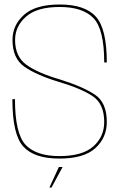

<svg xmlns="http://www.w3.org/2000/svg" viewBox="-20 -700 557 853"><path d="M199.5 133H209L258 42H241.5ZM244 4.5Q353 4.5 403.8 -42Q454.5 -88.5 454.5 -158Q454.5 -244 402 -279.2Q349.5 -314.5 246.5 -347Q149.5 -375 98.2 -411.5Q47 -448 47 -522.5Q47 -583.5 95.8 -626.2Q144.5 -669 245 -669Q347 -669 395 -619.8Q443 -570.5 443 -422.5H454.5Q454.5 -572 406 -626Q357.5 -680 245 -680Q138 -680 86.8 -634.2Q35.5 -588.5 35.5 -522.5Q35.5 -441.5 87.2 -404.5Q139 -367.5 240.5 -336.5Q339 -307.5 391 -273.2Q443 -239 443 -158Q443 -92.5 394.5 -49.5Q346 -6.5 244 -6.5Q141 -6.5 93.8 -56.5Q46.5 -106.5 46.5 -259.5H35Q35 -102.5 83.5 -49Q132 4.5 244 4.5Z"/></svg>

Font: Anybody Thin
Style: Regular
Weight: 100
Designer: Tyler Finck
Foundry: Etcetera Type Company
Version: Version 1.114;gftools[0.9.25]